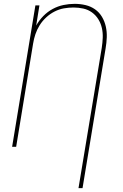

<svg xmlns="http://www.w3.org/2000/svg" viewBox="-20 -763 640 998"><path d="M388 215 509 -515Q513 -541 514 -567Q515 -593 509.5 -617.5Q504 -642 491 -663Q478 -684 458 -698.5Q438 -713 413 -718.5Q388 -724 362 -724Q337 -724 312 -719.5Q287 -715 263.5 -703Q240 -691 220 -672.5Q200 -654 186 -631.5Q172 -609 164 -585Q156 -561 152 -536L64 0H43L164 -735H185L168 -630Q183 -657 205 -679.5Q227 -702 254 -716.5Q281 -731 310 -737Q339 -743 368 -743Q397 -743 424.5 -736.5Q452 -730 474 -714.5Q496 -699 510 -675.5Q524 -652 530 -625Q536 -598 535 -569.5Q534 -541 529 -512L409 215Z"/></svg>

Font: Iosevka SS04 Th Ex Obl
Style: Regular
Weight: 100
Width: 7
Italic angle: -9°
Monospace: yes
Designer: Belleve Invis
Foundry: Belleve Invis
Version: Version 19.0.0; ttfautohint (v1.8.4)